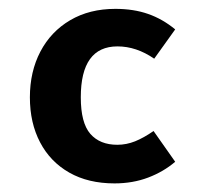

<svg xmlns="http://www.w3.org/2000/svg" viewBox="-20 -410 466 442"><path d="M333.5 -108.4 383.3 -37.6Q356.4 -14.6 321 -1.2Q285.6 12.2 243.7 12.2Q183.1 12.2 139.4 -12.7Q95.7 -37.6 72.3 -82.3Q48.8 -127 48.8 -186Q48.8 -245.1 73 -291.3Q97.2 -337.4 141.6 -363.5Q186 -389.6 245.6 -389.6Q287.6 -389.6 321 -377.9Q354.5 -366.2 383.3 -342.3L335 -274.9Q293.9 -303.2 250.5 -303.2Q166 -303.2 166 -186Q166 -127 188 -101.8Q210 -76.7 250 -76.7Q271 -76.7 291 -84.7Q311 -92.8 333.5 -108.4Z"/></svg>

Font: Amiri Typewriter
Style: Bold
Weight: 700
Monospace: yes
Designer: Khaled Hosny
Version: Version 1.1